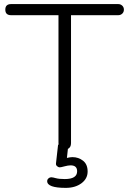

<svg xmlns="http://www.w3.org/2000/svg" viewBox="-20 -725 630 936"><path d="M34.2 -705.1H556.2Q567.9 -705.1 575.9 -697.5Q584 -689.9 584 -678Q584 -666 575.9 -658.4Q567.9 -650.9 556.2 -650.9H326.2V-26.9Q326.2 -6.8 311 1L306.2 44.9Q322.3 41 333 41Q362.8 41 385 58.6Q407.2 76.2 407.2 111.1Q407.2 146 377 168.5Q346.7 190.9 300.8 190.9Q210 190.9 210 158.2Q210 150.4 216.1 144.8Q222.2 139.2 229.5 139.2Q236.8 139.2 252.4 143.6Q268.1 147.9 295.9 147.9Q356 147.9 356 109.9Q356 81.1 324.2 81.1Q312 81.1 294.4 85.9Q276.9 90.8 271 90.8Q265.1 90.8 258.5 85.4Q252 80.1 252.9 71.8L263.2 -20H266.1Q265.1 -22 265.1 -26.9V-650.9H34.2Q5.9 -650.9 5.9 -678Q5.9 -705.1 34.2 -705.1Z"/></svg>

Font: Nunito-Light
Style: Regular
Weight: 300
Designer: Vernon Adams
Foundry: newtypography
Version: Version 3.000